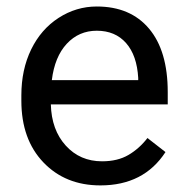

<svg xmlns="http://www.w3.org/2000/svg" viewBox="-20 -558 570 588"><path d="M287.6 9.8Q180.2 9.8 112.8 -60.8Q45.4 -131.3 45.4 -249.5V-266.1Q45.4 -344.7 75.4 -406.5Q105.5 -468.3 159.4 -503.2Q213.4 -538.1 276.4 -538.1Q379.4 -538.1 436.5 -470.2Q493.7 -402.3 493.7 -275.9V-238.3H135.7Q137.7 -160.2 181.4 -112.1Q225.1 -64 292.5 -64Q340.3 -64 373.5 -83.5Q406.7 -103 431.6 -135.3L486.8 -92.3Q420.4 9.8 287.6 9.8ZM276.4 -463.9Q221.7 -463.9 184.6 -424.1Q147.5 -384.3 138.7 -312.5H403.3V-319.3Q399.4 -388.2 366.2 -426Q333 -463.9 276.4 -463.9Z"/></svg>

Font: Mardoto
Style: Regular
Weight: 400
Designer: Christian Robertson, Vahan Hovhannisyan
Foundry: Google
Version: Version 1.000